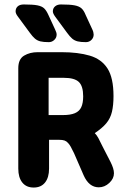

<svg xmlns="http://www.w3.org/2000/svg" viewBox="-20 -830 568 861"><path d="M200 -203H246Q260 -203 269 -200Q278 -197 285 -189Q291 -183 297.5 -171.5Q304 -160 312 -143L355 -44Q379 10 423 10Q449 10 470 -9.5Q491 -29 491 -53Q491 -64 487 -76.5Q483 -89 476 -103L440 -173Q429 -196 421.5 -210Q414 -224 405 -233Q438 -255 456.5 -277Q475 -299 482 -328.5Q489 -358 489 -399Q489 -481 462 -523Q435 -565 382.5 -580.5Q330 -596 256 -596H149Q114 -596 88 -580.5Q62 -565 62 -524V-74Q62 -34 80 -11.5Q98 11 131 11Q164 11 182 -11.5Q200 -34 200 -74ZM198 -314V-481H267Q314 -481 333.5 -462.5Q353 -444 353 -398Q353 -368 344.5 -349.5Q336 -331 316 -322.5Q296 -314 263 -314ZM227 -756 280 -684Q293 -666 303.5 -657Q314 -648 328 -644.5Q342 -641 365 -641Q380 -641 390 -651Q400 -661 400 -675Q400 -679 398.5 -685.5Q397 -692 394 -698L364 -763Q356 -783 345.5 -792.5Q335 -802 314.5 -806Q294 -810 253 -810Q237 -810 227 -801.5Q217 -793 217 -779Q217 -770 227 -756ZM60 -756 113 -684Q126 -666 136.5 -657Q147 -648 161 -644.5Q175 -641 199 -641Q213 -641 223.5 -651Q234 -661 234 -675Q234 -684 227 -698L197 -763Q188 -783 178 -792.5Q168 -802 148 -806Q128 -810 87 -810Q69 -810 59.5 -801.5Q50 -793 50 -779Q50 -769 60 -756Z"/></svg>

Font: Beiruti ExtraBold
Style: Regular
Weight: 800
Designer: Arlette Boutros
Foundry: Boutros
Version: Version 1.41